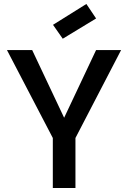

<svg xmlns="http://www.w3.org/2000/svg" viewBox="-20 -947 645 967"><path d="M15 -695H142L303 -354L464 -695H590L360 -252V0H246V-252ZM464 -854 296 -752 247 -822 415 -927Z"/></svg>

Font: SVN-Poppins Medium
Style: Regular
Weight: 500
Designer: Ninad Kale (Devanagari), Jonny Pinhorn (Latin)
Foundry: Indian Type Foundry
Version: Version 3.002 2017; ttfautohint (v1.8.3)